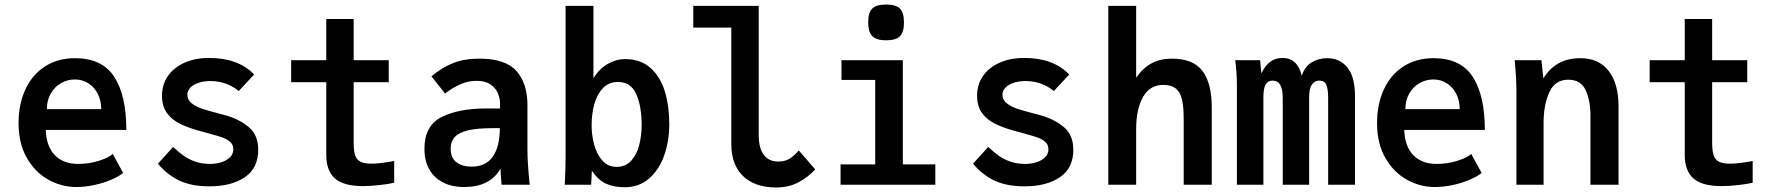

<svg xmlns="http://www.w3.org/2000/svg" viewBox="-20 -816 7840 848"><path d="M62 -272Q62 -356.5 92.5 -421.8Q123 -487 179.2 -523Q235.5 -559 311 -559Q431.5 -559 484.8 -476.5Q538 -394 538 -242H182Q185 -168 222.8 -130Q260.5 -92 325 -92Q372 -92 415.8 -105.5Q459.5 -119 478 -136L524 -52Q504.5 -36.5 470.8 -22Q437 -7.5 396.2 1.2Q355.5 10 317 10Q252.5 10 194 -22.2Q135.5 -54.5 98.8 -118.2Q62 -182 62 -272ZM311 -465Q277.5 -465 249 -448.5Q220.5 -432 203.8 -402.2Q187 -372.5 187 -334H427Q427 -371.5 412 -401.2Q397 -431 370.5 -448Q344 -465 311 -465Z M677.5 -93 744.5 -167Q770.5 -142.5 793.2 -126.8Q816 -111 844.5 -101.5Q873 -92 908.5 -92Q933.5 -92 957 -99.2Q980.5 -106.5 995.5 -121Q1010.5 -135.5 1010.5 -157Q1010.5 -176 997.8 -188.2Q985 -200.5 964.5 -208Q944 -215.5 903 -226.5L871.5 -235Q814.5 -250 776.5 -268.5Q738.5 -287 717 -317.2Q695.5 -347.5 695.5 -393Q695.5 -442.5 721.5 -480.2Q747.5 -518 794.8 -539Q842 -560 903.5 -560Q968.5 -560 1017.8 -541.8Q1067 -523.5 1102.5 -487L1034.5 -414Q1008.5 -435.5 976.8 -446.8Q945 -458 909.5 -458Q880 -458 856.8 -450.2Q833.5 -442.5 820.5 -428.8Q807.5 -415 807.5 -397Q807.5 -375 826.5 -360Q845.5 -345 872 -336Q898.5 -327 941.5 -316Q954 -313 982.5 -305Q1041 -287 1080.8 -252.8Q1120.5 -218.5 1120.5 -154Q1120.5 -73.5 1061.2 -33.2Q1002 7 904.5 7Q828.5 7 774.8 -17.2Q721 -41.5 677.5 -93Z M1421 -131V-453H1266V-550H1421V-732H1542V-550H1697V-453H1542V-184Q1542 -148 1549.2 -128.5Q1556.5 -109 1573.8 -101Q1591 -93 1623 -93Q1640 -93 1671.2 -97Q1702.5 -101 1721 -105V-9Q1700 -3.5 1657.8 1.2Q1615.5 6 1584 6Q1497 6 1459 -28.2Q1421 -62.5 1421 -131Z M1854.5 -158Q1854.5 -261 1930.2 -299Q2006 -337 2127.5 -337H2188.5V-359Q2188.5 -381.5 2179 -404.2Q2169.5 -427 2146.5 -443Q2123.5 -459 2085 -459Q2047.5 -459 2013.2 -443.8Q1979 -428.5 1945.5 -403L1885.5 -479Q1931.5 -517.5 1980.8 -537.2Q2030 -557 2098 -557Q2212 -557 2260.8 -502.5Q2309.5 -448 2309.5 -352V-158Q2309.5 -95 2319.5 0H2195.5Q2192 -30.5 2190.5 -71Q2144 10 2031 10Q1974 10 1934.2 -11.5Q1894.5 -33 1874.5 -70.8Q1854.5 -108.5 1854.5 -158ZM2187.5 -250H2156.5Q2091.5 -250 2051 -241.2Q2010.5 -232.5 1990.5 -212.8Q1970.5 -193 1970.5 -159.5Q1970.5 -118.5 1996.2 -99.2Q2022 -80 2062.5 -80Q2126 -80 2156.8 -124.5Q2187.5 -169 2187.5 -250Z M2594 -62 2591 0H2474L2475 -14.5Q2478 -79.5 2478 -122V-790H2601V-470Q2627 -513 2664.5 -534Q2702 -555 2740 -555Q2809.5 -555 2853.2 -515.8Q2897 -476.5 2916.5 -411.8Q2936 -347 2936 -267Q2936 -195 2914.2 -131.5Q2892.5 -68 2848 -28.5Q2803.5 11 2739 11Q2692.5 11 2657.8 -4.2Q2623 -19.5 2594 -62ZM2814 -264Q2814 -347 2790 -400.5Q2766 -454 2709 -454Q2669.5 -454 2643.5 -427.2Q2617.5 -400.5 2605.2 -357Q2593 -313.5 2593 -262Q2593 -220 2604 -178Q2615 -136 2639.8 -107.5Q2664.5 -79 2703 -79Q2744.5 -79 2769.2 -107.8Q2794 -136.5 2804 -178.5Q2814 -220.5 2814 -264Z M3210 -180V-694H3042V-790H3331V-220Q3331 -161.5 3353.5 -132Q3376 -102.5 3417 -102.5Q3447.5 -102.5 3467.8 -115.5Q3488 -128.5 3508 -151.5L3580.5 -68Q3551 -35 3507.8 -11.5Q3464.5 12 3408 12Q3315 12 3262.5 -37.8Q3210 -87.5 3210 -180Z M3696.5 -550H3967.5V-90H4111V0H3692.5V-90H3845.5V-463H3696.5ZM3814.5 -717Q3814.5 -760.5 3832.5 -778.2Q3850.5 -796 3893.5 -796Q3937 -796 3954.8 -778.2Q3972.5 -760.5 3972.5 -717Q3972.5 -674 3954.8 -656Q3937 -638 3893.5 -638Q3851 -638 3832.8 -656.2Q3814.5 -674.5 3814.5 -717Z M4277.5 -93 4344.5 -167Q4370.5 -142.5 4393.2 -126.8Q4416 -111 4444.5 -101.5Q4473 -92 4508.5 -92Q4533.5 -92 4557 -99.2Q4580.5 -106.5 4595.5 -121Q4610.5 -135.5 4610.5 -157Q4610.5 -176 4597.8 -188.2Q4585 -200.5 4564.5 -208Q4544 -215.5 4503 -226.5L4471.5 -235Q4414.5 -250 4376.5 -268.5Q4338.5 -287 4317 -317.2Q4295.5 -347.5 4295.5 -393Q4295.5 -442.5 4321.5 -480.2Q4347.5 -518 4394.8 -539Q4442 -560 4503.5 -560Q4568.5 -560 4617.8 -541.8Q4667 -523.5 4702.5 -487L4634.5 -414Q4608.5 -435.5 4576.8 -446.8Q4545 -458 4509.5 -458Q4480 -458 4456.8 -450.2Q4433.5 -442.5 4420.5 -428.8Q4407.5 -415 4407.5 -397Q4407.5 -375 4426.5 -360Q4445.5 -345 4472 -336Q4498.5 -327 4541.5 -316Q4554 -313 4582.5 -305Q4641 -287 4680.8 -252.8Q4720.5 -218.5 4720.5 -154Q4720.5 -73.5 4661.2 -33.2Q4602 7 4504.5 7Q4428.5 7 4374.8 -17.2Q4321 -41.5 4277.5 -93Z M4875 -790H4998V-473Q5029.5 -517.5 5067.8 -537.2Q5106 -557 5155 -557Q5250.5 -557 5291.2 -502.2Q5332 -447.5 5332 -342V0H5208V-287Q5208 -342 5201 -374.8Q5194 -407.5 5174.2 -424.2Q5154.5 -441 5117 -441Q5059 -441 5028.5 -387.8Q4998 -334.5 4998 -246V0H4875Z M5435.5 -550H5545.5L5551 -492Q5567 -525.5 5589.8 -542.8Q5612.5 -560 5644.5 -560Q5711 -560 5729.5 -481Q5742 -521.5 5772.8 -540.2Q5803.5 -559 5842 -559Q5898 -559 5931.2 -517.5Q5964.5 -476 5964.5 -393V0H5846V-382Q5846 -423.5 5837.8 -441.8Q5829.5 -460 5807.5 -460Q5786 -460 5774 -442.2Q5762 -424.5 5762 -387V0H5645.5V-382Q5645.5 -421.5 5634.5 -440.8Q5623.5 -460 5600.5 -460Q5580 -460 5570 -443Q5560 -426 5560 -387V0H5443V-436Q5443 -497.5 5435.5 -550Z M6062 -272Q6062 -356.5 6092.5 -421.8Q6123 -487 6179.2 -523Q6235.5 -559 6311 -559Q6431.5 -559 6484.8 -476.5Q6538 -394 6538 -242H6182Q6185 -168 6222.8 -130Q6260.5 -92 6325 -92Q6372 -92 6415.8 -105.5Q6459.5 -119 6478 -136L6524 -52Q6504.5 -36.5 6470.8 -22Q6437 -7.5 6396.2 1.2Q6355.5 10 6317 10Q6252.5 10 6194 -22.2Q6135.5 -54.5 6098.8 -118.2Q6062 -182 6062 -272ZM6311 -465Q6277.5 -465 6249 -448.5Q6220.5 -432 6203.8 -402.2Q6187 -372.5 6187 -334H6427Q6427 -371.5 6412 -401.2Q6397 -431 6370.5 -448Q6344 -465 6311 -465Z M6672 -525.5 6670 -550H6788L6796.5 -470Q6824.5 -515 6864.8 -537Q6905 -559 6960.5 -559Q7041 -559 7084.8 -503Q7128.5 -447 7128.5 -346V0H7004.5V-306Q7004.5 -372 6983.2 -418Q6962 -464 6906.5 -464Q6848 -464 6822.8 -408.5Q6797.5 -353 6797.5 -274V0H6677.5V-422Q6677.5 -464 6672 -525.5Z M7421 -131V-453H7266V-550H7421V-732H7542V-550H7697V-453H7542V-184Q7542 -148 7549.2 -128.5Q7556.5 -109 7573.8 -101Q7591 -93 7623 -93Q7640 -93 7671.2 -97Q7702.5 -101 7721 -105V-9Q7700 -3.5 7657.8 1.2Q7615.5 6 7584 6Q7497 6 7459 -28.2Q7421 -62.5 7421 -131Z"/></svg>

Font: JuliaMono
Style: Bold
Weight: 700
Monospace: yes
Designer: cormullion
Foundry: corm
Version: Version 0.055; ttfautohint (v1.8.4)